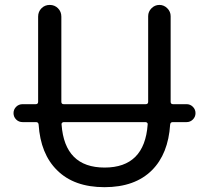

<svg xmlns="http://www.w3.org/2000/svg" viewBox="-20 -775 850 784"><path d="M583 -266.6Q584 -270.5 581.1 -273.4Q578.1 -276.4 574.2 -276.4H240.2Q236.3 -276.4 233.4 -273.4Q230.5 -270.5 231.4 -266.6Q244.1 -90.8 407.2 -90.8Q570.3 -90.8 583 -266.6ZM72.3 -276.4Q56.6 -276.4 45.9 -287.1Q35.2 -297.9 35.2 -313Q35.2 -328.1 45.9 -338.9Q56.6 -349.6 72.3 -349.6H126Q135.7 -349.6 135.7 -359.4V-707Q135.7 -727.5 149.4 -741.2Q163.1 -754.9 183.1 -754.9Q203.1 -754.9 216.8 -741.2Q230.5 -727.5 230.5 -707V-359.4Q230.5 -349.6 240.2 -349.6H575.2Q585 -349.6 585 -359.4V-709Q585 -727.5 598.6 -741.2Q612.3 -754.9 630.9 -754.9Q649.4 -754.9 663.1 -741.2Q676.8 -727.5 676.8 -709V-359.4Q676.8 -349.6 686.5 -349.6H742.2Q756.8 -349.6 767.6 -338.9Q778.3 -328.1 778.3 -313Q778.3 -297.9 767.6 -287.1Q756.8 -276.4 742.2 -276.4H685.5Q675.8 -276.4 674.8 -266.6Q667 -146.5 600.6 -80.1Q531.2 -10.7 406.7 -10.7Q282.2 -10.7 212.9 -80.1Q145.5 -146.5 137.7 -266.6Q136.7 -276.4 127 -276.4Z"/></svg>

Font: Gen Jyuu GothicX Regular
Style: Regular
Weight: 400
Designer: [Source Han Sans]
Ryoko NISHIZUKA  (kana & ideographs); Paul D. Hunt (Latin, Greek & Cyrillic); Wenlong ZHANG  (bopomofo
Version: Version 1.002.20150607